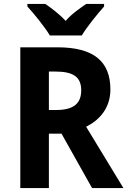

<svg xmlns="http://www.w3.org/2000/svg" viewBox="-20 -954 647 974"><path d="M233 -774H395C420 -817 475 -884 508 -921V-934H417C386 -912 345 -885 313 -848C280 -884 240 -913 210 -934H119V-921C153 -884 208 -816 233 -774ZM271 -714H83V0H228V-276H292L447 0H606L417 -311C485 -345 540 -406 540 -500C540 -644 454 -714 271 -714ZM261 -591C350 -591 392 -565 392 -496C392 -432 357 -396 265 -396H228V-591Z"/></svg>

Font: Noto Sans Telugu SemiCondensed
Style: Bold
Weight: 700
Width: 4
Designer: Jelle Bosma - Monotype Design Team
Foundry: Monotype Imaging Inc.
Version: Version 2.005